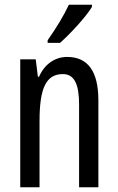

<svg xmlns="http://www.w3.org/2000/svg" viewBox="-20 -786 496 806"><path d="M366 -757V-766H269C248 -721 218 -671 180 -617V-606H232C273 -642 341 -715 366 -757ZM262 -547C211 -547 167 -517 144 -464H139L130 -537H65V0H146V-279C146 -417 174 -475 244 -475C292 -475 312 -432 312 -348V0H393V-364C393 -488 348 -547 262 -547Z"/></svg>

Font: Noto Sans Sinhala UI ExtraCondensed
Style: Regular
Weight: 400
Width: 2
Designer: Jelle Bosma - Monotype Design Team
Foundry: Monotype Imaging Inc.
Version: Version 2.006